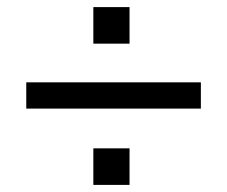

<svg xmlns="http://www.w3.org/2000/svg" viewBox="-20 -557 640 541"><path d="M243 -434V-537H345V-434ZM546 -325V-251H54V-325ZM243 -36V-139H345V-36Z"/></svg>

Font: Muli SemiBold
Style: Regular
Weight: 600
Designer: Vernon Adams
Foundry: Vernon Adams
Version: Version 2.000